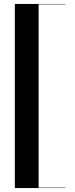

<svg xmlns="http://www.w3.org/2000/svg" viewBox="-20 -800 380 970"><path d="M310 150V148H175V-778H310V-780H55V150Z"/></svg>

Font: Bodoni* 96pt Medium
Style: Regular
Weight: 500
Version: Version 2.3